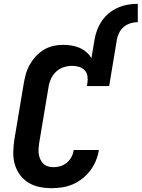

<svg xmlns="http://www.w3.org/2000/svg" viewBox="-20 -978 742 1006"><path d="M475 -768Q479 -794 488.5 -819.5Q498 -845 513.5 -868Q529 -891 551 -909Q573 -927 598.5 -938Q624 -949 650 -953.5Q676 -958 702 -958V-862Q683 -862 663.5 -856Q644 -850 628.5 -837Q613 -824 604 -805.5Q595 -787 592 -768ZM251 8Q218 8 186.5 1.5Q155 -5 129 -21Q103 -37 84.5 -62Q66 -87 57.5 -117Q49 -147 49.5 -179.5Q50 -212 55 -245L104 -538Q108 -563 115 -588.5Q122 -614 135 -637.5Q148 -661 166.5 -681.5Q185 -702 208.5 -716.5Q232 -731 257.5 -737Q283 -743 309 -743Q332 -743 354.5 -739.5Q377 -736 396.5 -727.5Q416 -719 432.5 -705Q449 -691 459 -673L475 -768H592L552 -527H435L438 -543Q441 -562 438 -580Q435 -598 423 -610.5Q411 -623 393.5 -628Q376 -633 357 -633Q335 -633 312.5 -625.5Q290 -618 273 -601.5Q256 -585 246.5 -563.5Q237 -542 234 -520L185 -227Q183 -212 182 -197.5Q181 -183 183.5 -168.5Q186 -154 192 -141.5Q198 -129 208 -119.5Q218 -110 232 -106Q246 -102 261 -102Q279 -102 297 -107.5Q315 -113 330.5 -126Q346 -139 355 -156.5Q364 -174 366 -192H498Q494 -165 483 -137.5Q472 -110 454 -86Q436 -62 412.5 -43Q389 -24 362 -12.5Q335 -1 306.5 3.5Q278 8 251 8Z"/></svg>

Font: Iosevka XBd Ex Obl
Style: Regular
Weight: 800
Width: 7
Italic angle: -9°
Monospace: yes
Designer: Belleve Invis
Foundry: Belleve Invis
Version: Version 32.5.0; ttfautohint (v1.8.4)